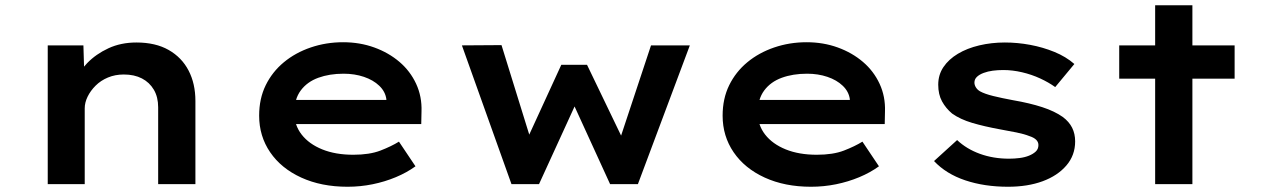

<svg xmlns="http://www.w3.org/2000/svg" viewBox="-20 -702 4830 732"><path d="M162 0V-529H298L302 -395L264 -387Q279 -427 312.5 -461.5Q346 -496 393.5 -518Q441 -540 500 -540Q573 -540 623 -511.5Q673 -483 699 -433Q725 -383 725 -317V0H583V-293Q583 -332 566.5 -360Q550 -388 521 -403Q492 -418 452 -418Q419 -418 391.5 -406.5Q364 -395 344.5 -375.5Q325 -356 314 -333.5Q303 -311 303 -289V0H233Q201 0 183.5 0Q166 0 162 0Z M1305 10Q1205 10 1128.5 -25Q1052 -60 1010 -121.5Q968 -183 968 -261Q968 -326 993 -377Q1018 -428 1062 -464.5Q1106 -501 1164.5 -521Q1223 -541 1288 -541Q1352 -541 1407 -521Q1462 -501 1503 -466Q1544 -431 1566.5 -382.5Q1589 -334 1587 -277L1586 -229H1071L1048 -321H1469L1453 -302V-324Q1449 -353 1426 -375Q1403 -397 1367.5 -409Q1332 -421 1290 -421Q1236 -421 1193.5 -405.5Q1151 -390 1126.5 -357Q1102 -324 1102 -272Q1102 -225 1130 -189Q1158 -153 1208.5 -132.5Q1259 -112 1327 -112Q1389 -112 1430.5 -128Q1472 -144 1501 -162L1564 -68Q1531 -44 1489 -26.5Q1447 -9 1400.5 0.5Q1354 10 1305 10Z M1930 0 1741 -529 1892 -530 2007 -159 1985 -161 2120 -455H2218L2360 -160L2339 -158L2462 -529H2610L2412 0H2306L2145 -352L2198 -356L2035 0Z M3072 10Q2972 10 2895.5 -25Q2819 -60 2777 -121.5Q2735 -183 2735 -261Q2735 -326 2760 -377Q2785 -428 2829 -464.5Q2873 -501 2931.5 -521Q2990 -541 3055 -541Q3119 -541 3174 -521Q3229 -501 3270 -466Q3311 -431 3333.5 -382.5Q3356 -334 3354 -277L3353 -229H2838L2815 -321H3236L3220 -302V-324Q3216 -353 3193 -375Q3170 -397 3134.5 -409Q3099 -421 3057 -421Q3003 -421 2960.5 -405.5Q2918 -390 2893.5 -357Q2869 -324 2869 -272Q2869 -225 2897 -189Q2925 -153 2975.5 -132.5Q3026 -112 3094 -112Q3156 -112 3197.5 -128Q3239 -144 3268 -162L3331 -68Q3298 -44 3256 -26.5Q3214 -9 3167.5 0.5Q3121 10 3072 10Z M3823 10Q3733 10 3660 -14.5Q3587 -39 3541 -88L3629 -168Q3665 -134 3716 -115.5Q3767 -97 3827 -97Q3847 -97 3867 -99.5Q3887 -102 3903 -108.5Q3919 -115 3929 -124.5Q3939 -134 3939 -149Q3939 -172 3905 -183Q3885 -191 3855.5 -197Q3826 -203 3792 -209Q3732 -220 3686.5 -233.5Q3641 -247 3610 -269Q3586 -289 3571.5 -315.5Q3557 -342 3557 -379Q3557 -417 3577 -446.5Q3597 -476 3632 -497Q3667 -518 3713.5 -529Q3760 -540 3811 -540Q3859 -540 3907.5 -531Q3956 -522 4000 -504Q4044 -486 4076 -458L4003 -370Q3978 -388 3945.5 -403Q3913 -418 3876.5 -426.5Q3840 -435 3805 -435Q3784 -435 3765 -432.5Q3746 -430 3730 -424Q3714 -418 3704.5 -409Q3695 -400 3695 -387Q3695 -378 3700.5 -369Q3706 -360 3716 -354Q3734 -344 3766.5 -336Q3799 -328 3842 -320Q3906 -309 3953.5 -293.5Q4001 -278 4032 -256Q4056 -238 4067.5 -215Q4079 -192 4079 -163Q4079 -110 4045.5 -71Q4012 -32 3955 -11Q3898 10 3823 10Z M4384 0V-682H4526V0ZM4247 -402V-529H4687V-402Z"/></svg>

Font: Lexend Mega SemiBold
Style: Regular
Weight: 600
Designer: Bonnie Shaver-Troup, Thomas Jockin
Foundry: Lexend
Version: Version 1.007